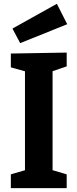

<svg xmlns="http://www.w3.org/2000/svg" viewBox="-20 -977 402 997"><path d="M326.3 -632.3 238 -602.3 253 -623.7V-77L238 -97.7L326.3 -71.7V0H36.3V-71.7L123.3 -97L109.7 -77V-623.7L128 -601.7L36.3 -627.3V-699L326.3 -704ZM84.7 -753 44.7 -828.7 275.3 -957.3 329 -851.3Z"/></svg>

Font: Bitter Thin
Style: Regular
Weight: 100
Designer: Sol Matas, and Bitter project Authors
Foundry: Sol Matas
Version: Version 2.002